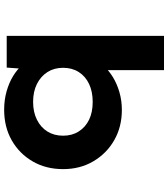

<svg xmlns="http://www.w3.org/2000/svg" viewBox="36 -816 791 902"><g transform="rotate(90 431.0 -364.5)"><path d="M495 11Q449 11 408.5 -0.5Q368 -12 337 -31Q306 -50 286 -73Q266 -96 261 -118L306 -124L297 -1H148V-740H309V-404L265 -410Q271 -435 291 -458Q311 -481 342 -500Q373 -519 412.5 -530.5Q452 -542 496 -542Q575 -542 637.5 -506.5Q700 -471 737 -408.5Q774 -346 774 -266Q774 -185 737.5 -122.5Q701 -60 638.5 -24.5Q576 11 495 11ZM458 -125Q506 -125 542 -143Q578 -161 597.5 -192.5Q617 -224 617 -266Q617 -308 597 -339.5Q577 -371 542 -388Q507 -405 458 -405Q410 -405 374 -388Q338 -371 318 -339.5Q298 -308 298 -266Q298 -224 318 -192.5Q338 -161 374 -143Q410 -125 458 -125Z"/></g></svg>

Font: Lexend Giga
Style: Bold
Weight: 700
Version: Version 1.007